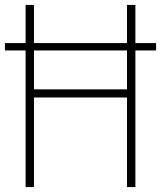

<svg xmlns="http://www.w3.org/2000/svg" viewBox="-22 -760 654 780"><path d="M-2 -555V-585H612V-555ZM82 0V-740H116V-397H494V-740H528V0H494V-364H116V0Z"/></svg>

Font: Encode Sans Condensed Thin
Style: Regular
Weight: 100
Width: 3
Designer: Multiple Designers
Foundry: Impallari Type
Version: Version 3.002